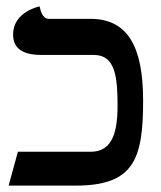

<svg xmlns="http://www.w3.org/2000/svg" viewBox="-20 -581 503 601"><path d="M348 -249C348 -155 325 -106 264 -106H36L7 0H217C400 0 428 -84 428 -266C428 -435 380 -522 263 -522H132C119 -522 109 -535 104 -561C104 -561 21 -545 21 -473C21 -430 50 -409 110 -409H274C341 -409 348 -340 348 -249Z"/></svg>

Font: Libertinus Serif Semibold
Style: Regular
Weight: 600
Designer: Philipp H. Poll, Khaled Hosny
Foundry: Caleb Maclennan
Version: Version 7.050;RELEASE